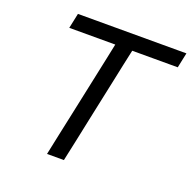

<svg xmlns="http://www.w3.org/2000/svg" viewBox="-126 -838 960 963"><g transform="rotate(20 354.0 -356.5)"><path d="M224 0Q236.5 -59.5 248 -114Q259.5 -169 274 -235.5L322 -461.5Q332 -509.5 341 -551Q349.5 -592 358 -632.5H112.5L129.5 -713H708.5L691.5 -632.5H448.5Q439.5 -592 430.8 -550.8Q422 -509.5 412 -461.5L364 -235.5Q350 -169 338.5 -114Q326.5 -59 314 0Z"/></g></svg>

Font: Heraclito
Style: Italic
Weight: 400
Italic angle: -12°
Designer: Kostas Bartsokas (font) & Cristiano Sobral (main changes)
Foundry: Kostas Bartsokas (font) & Cristiano Sobral (main changes)
Version: Version 1.00;July 8, 2020;FontCreator 13.0.0.2655 64-bit